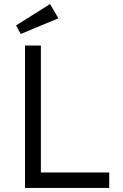

<svg xmlns="http://www.w3.org/2000/svg" viewBox="-20 -924 606 944"><path d="M103 0V-700H181V-76H517V0ZM82 -757 59 -799 226 -904 267 -834Z"/></svg>

Font: Lexend Light
Style: Regular
Weight: 300
Designer: Bonnie Shaver-Troup, Thomas Jockin
Foundry: Lexend
Version: Version 1.007; ttfautohint (v1.8.3)